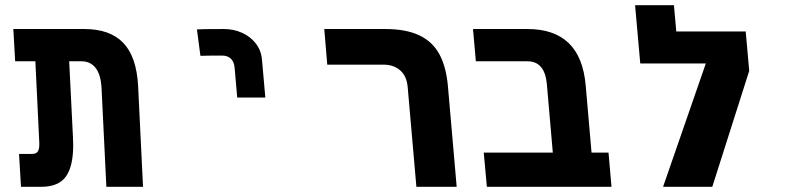

<svg xmlns="http://www.w3.org/2000/svg" viewBox="-20 -721 3040 741"><path d="M294.5 -484.5H247L261.5 -193.5Q262.5 -170.5 262.5 -161Q262.5 -78.5 234 -39.2Q205.5 0 138.5 0H61L53.5 -127H104Q120 -127 126.5 -137.2Q133 -147.5 131.5 -173.5L116.5 -484.5H38.5L31.5 -609H305Q404.5 -609 455.8 -555.5Q507 -502 513 -389.5L532 0H390.5L372 -379Q369.5 -432 349.5 -458.2Q329.5 -484.5 294.5 -484.5Z M844 -609Q755 -609 740 -607.5L753.5 -505.5Q772.5 -506.5 837.5 -506.5Q858.5 -506.5 871 -494.5Q883.5 -482.5 885.5 -459.5L895.5 -344.5H1004L991 -491.5Q988 -526.5 967.2 -553.2Q946.5 -580 914 -594.5Q881.5 -609 844 -609Z M1460 -471.5H1243L1231.5 -609H1466.5Q1546 -609 1597 -585.2Q1648 -561.5 1674.8 -513.5Q1701.5 -465.5 1708.5 -390.5L1742.5 0H1587L1553.5 -384Q1550 -427 1524.8 -449.2Q1499.5 -471.5 1460 -471.5Z M2015.5 -484.5H1816.5L1805.5 -609H2015.5Q2118.5 -609 2174.8 -554.8Q2231 -500.5 2240.5 -390.5L2263 -132H2328.5L2340 0H1859L1847 -132H2113.5L2090.5 -396.5Q2082.5 -484.5 2015.5 -484.5Z M2858 -599.5 2871.5 -447.5 2729 0H2539L2704 -476H2451L2431 -701H2581L2590 -599.5Z"/></svg>

Font: JuliaMono ExtraBold
Style: Italic
Weight: 800
Italic angle: -9°
Monospace: yes
Designer: cormullion
Foundry: corm
Version: Version 0.057; ttfautohint (v1.8.4)